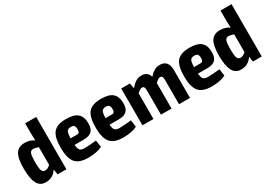

<svg xmlns="http://www.w3.org/2000/svg" viewBox="3 -1457 3102 2225"><g transform="rotate(-30 1554.0 -344.0)"><path d="M453 -700V0H335L324 -72Q273 12 172 12Q96 12 62 -54.5Q28 -121 28 -251Q28 -393 65.5 -450Q103 -507 182 -507Q260 -507 308 -469Q305 -515 305 -566V-700ZM234 -110Q271 -110 305 -145V-381Q263 -397 237 -397Q205 -397 192.5 -369Q180 -341 180 -252Q180 -167 192 -138.5Q204 -110 234 -110Z M758 -106Q817 -106 916 -117L929 -25Q859 12 741 12Q621 12 570.5 -48Q520 -108 520 -246Q520 -391 569.5 -449Q619 -507 738 -507Q845 -507 892.5 -464.5Q940 -422 940 -335Q941 -265 908 -231Q875 -197 798 -197H676Q680 -143 698 -124.5Q716 -106 758 -106ZM743 -399Q704 -400 689.5 -377.5Q675 -355 674 -286H758Q782 -286 789.5 -299Q797 -312 797 -337Q797 -371 785 -385Q773 -399 743 -399Z M1226 -106Q1285 -106 1384 -117L1397 -25Q1327 12 1209 12Q1089 12 1038.5 -48Q988 -108 988 -246Q988 -391 1037.5 -449Q1087 -507 1206 -507Q1313 -507 1360.5 -464.5Q1408 -422 1408 -335Q1409 -265 1376 -231Q1343 -197 1266 -197H1144Q1148 -143 1166 -124.5Q1184 -106 1226 -106ZM1211 -399Q1172 -400 1157.5 -377.5Q1143 -355 1142 -286H1226Q1250 -286 1257.5 -299Q1265 -312 1265 -337Q1265 -371 1253 -385Q1241 -399 1211 -399Z M1992 -507Q2107 -507 2107 -370V0H1960V-324Q1960 -356 1952.5 -369Q1945 -382 1926 -382Q1912 -382 1899 -373.5Q1886 -365 1860 -341V0H1718V-324Q1718 -356 1710 -369Q1702 -382 1683 -382Q1660 -382 1618 -344V0H1471V-493H1587L1600 -421Q1637 -465 1671 -486Q1705 -507 1747 -507Q1829 -507 1852 -430Q1917 -507 1992 -507Z M2410 -106Q2469 -106 2568 -117L2581 -25Q2511 12 2393 12Q2273 12 2222.5 -48Q2172 -108 2172 -246Q2172 -391 2221.5 -449Q2271 -507 2390 -507Q2497 -507 2544.5 -464.5Q2592 -422 2592 -335Q2593 -265 2560 -231Q2527 -197 2450 -197H2328Q2332 -143 2350 -124.5Q2368 -106 2410 -106ZM2395 -399Q2356 -400 2341.5 -377.5Q2327 -355 2326 -286H2410Q2434 -286 2441.5 -299Q2449 -312 2449 -337Q2449 -371 2437 -385Q2425 -399 2395 -399Z M3067 -700V0H2949L2938 -72Q2887 12 2786 12Q2710 12 2676 -54.5Q2642 -121 2642 -251Q2642 -393 2679.5 -450Q2717 -507 2796 -507Q2874 -507 2922 -469Q2919 -515 2919 -566V-700ZM2848 -110Q2885 -110 2919 -145V-381Q2877 -397 2851 -397Q2819 -397 2806.5 -369Q2794 -341 2794 -252Q2794 -167 2806 -138.5Q2818 -110 2848 -110Z"/></g></svg>

Font: exo2condensed_b
Style: Bold
Weight: 700
Width: 3
Designer: Natanael Gama
Version: Version 1.001;PS 001.001;hotconv 1.0.70;makeotf.lib2.5.58329